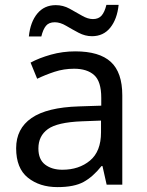

<svg xmlns="http://www.w3.org/2000/svg" viewBox="-20 -755 601 785"><path d="M288 -545Q386 -545 433 -502Q480 -459 480 -365V0H416L399 -76H395Q360 -32 321.5 -11Q283 10 215 10Q142 10 94 -28.5Q46 -67 46 -149Q46 -229 109 -272.5Q172 -316 303 -320L394 -323V-355Q394 -422 365 -448Q336 -474 283 -474Q241 -474 203 -461.5Q165 -449 132 -433L105 -499Q140 -518 188 -531.5Q236 -545 288 -545ZM314 -259Q214 -255 175.5 -227Q137 -199 137 -148Q137 -103 164.5 -82Q192 -61 235 -61Q303 -61 348 -98.5Q393 -136 393 -214V-262ZM98 -606Q104 -665 132.5 -699.5Q161 -734 208 -734Q238 -734 264.5 -719.5Q291 -705 315 -691Q339 -677 360 -677Q383 -677 395.5 -691.5Q408 -706 415 -735H465Q459 -677 431 -642Q403 -607 356 -607Q328 -607 301.5 -621Q275 -635 250.5 -649.5Q226 -664 204 -664Q180 -664 168 -649.5Q156 -635 149 -606Z"/></svg>

Font: Noto Sans Anatolian Hieroglyphs
Style: Regular
Weight: 400
Designer: Monotype Design Team
Foundry: Monotype Imaging Inc.
Version: Version 2.001; ttfautohint (v1.8.4.7-5d5b)